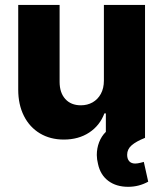

<svg xmlns="http://www.w3.org/2000/svg" viewBox="-20 -550 652 766"><path d="M394.5 -530.3H558.6V0Q522.9 14.2 505.1 29.8Q487.3 45.4 487.3 67.4Q487.3 84 495.6 93.3Q503.9 102.5 519.5 102.5Q528.3 102.5 541.7 99.1Q555.2 95.7 553.7 95.7L571.3 174.8Q534.2 195.3 491.2 195.3Q443.8 195.3 412.1 171.6Q380.4 147.9 371.1 104.5Q366.2 85 366.2 68.4Q366.2 41.5 375.5 17.3Q384.8 -6.8 402.3 -23.9V-97.7H396.5Q378.4 -49.3 335.9 -21.2Q293.5 6.8 234.4 6.8Q180.7 6.8 139.4 -17.8Q98.1 -42.5 75.4 -87.6Q52.7 -132.8 52.7 -192.4V-530.3H217.8V-223.6Q217.8 -180.2 240.5 -155Q263.2 -129.9 302.7 -129.9Q328.6 -129.9 349.4 -141.6Q370.1 -153.3 382.3 -175.5Q394.5 -197.8 394.5 -228.5Z"/></svg>

Font: Pretendard ExtraBold
Style: Regular
Weight: 800
Designer: Base glyphs from Inter by Rasmus Andersson; Hangeul glyphs from Noto Sans CJK(Source Han Sans) by Jang Soo-young and Kan
Foundry: Kil Hyung-jin
Version: Version 1.309